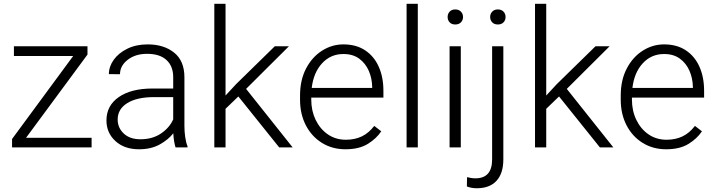

<svg xmlns="http://www.w3.org/2000/svg" viewBox="-20 -770 3736 1003"><path d="M458.5 -50.3V0H43V-43.9L362.3 -477.5H52.7V-528.3H437V-484.9L116.2 -50.3Z M897 0Q892.6 -13.7 889.4 -33.4Q886.2 -53.2 885.3 -73.7Q858.9 -40 814 -15.1Q769 9.8 706.5 9.8Q629.4 9.8 582.8 -33.2Q536.1 -76.2 536.1 -140.6Q536.1 -218.3 600.6 -262.9Q665 -307.6 776.9 -307.6H884.8V-367.2Q884.8 -423.8 849.9 -456.3Q814.9 -488.8 748.5 -488.8Q687 -488.8 647 -457.5Q606.9 -426.3 606.9 -382.3L548.8 -382.8Q548.8 -422.4 574.2 -457.8Q599.6 -493.2 645.3 -515.6Q690.9 -538.1 751.5 -538.1Q835.9 -538.1 889.6 -495.1Q943.4 -452.1 943.4 -366.2V-110.8Q943.4 -83.5 947.5 -54.2Q951.7 -24.9 959.5 -6.3V0ZM713.4 -42.5Q776.9 -42.5 821.3 -72.8Q865.7 -103 884.8 -146.5V-262.7H785.2Q695.3 -262.7 645 -231.4Q594.7 -200.2 594.7 -145.5Q594.7 -102.5 626.5 -72.5Q658.2 -42.5 713.4 -42.5Z M1438.5 0 1225.1 -266.1 1158.2 -201.7V0H1099.6V-750H1158.2V-271L1213.4 -330.6L1415.5 -528.3H1489.3L1265.6 -305.7L1508.8 0Z M1784.7 9.8Q1715.8 9.8 1662.1 -23.4Q1608.4 -56.6 1577.9 -115.2Q1547.4 -173.8 1547.4 -249.5V-270.5Q1547.4 -352.1 1578.9 -412.1Q1610.4 -472.2 1662.1 -505.1Q1713.9 -538.1 1773.9 -538.1Q1841.3 -538.1 1887.9 -506.8Q1934.6 -475.6 1958.7 -421.1Q1982.9 -366.7 1982.9 -295.9V-260.3H1606V-249.5Q1606 -191.4 1628.9 -143.8Q1651.9 -96.2 1692.6 -68.1Q1733.4 -40 1787.1 -40Q1833.5 -40 1869.9 -57.4Q1906.2 -74.7 1935.1 -112.3L1971.7 -84Q1945.8 -45.4 1900.6 -17.8Q1855.5 9.8 1784.7 9.8ZM1773.9 -487.8Q1707 -487.8 1662.4 -439.2Q1617.7 -390.6 1608.4 -310.5H1924.3V-316.9Q1923.3 -361.3 1906.5 -400.1Q1889.6 -439 1856.7 -463.4Q1823.7 -487.8 1773.9 -487.8Z M2162.6 -750V0H2104V-750Z M2318.4 -681.2Q2318.4 -697.8 2328.9 -709.2Q2339.4 -720.7 2358.4 -720.7Q2377 -720.7 2387.9 -709.2Q2398.9 -697.8 2398.9 -681.2Q2398.9 -664.6 2387.9 -653.3Q2377 -642.1 2358.4 -642.1Q2339.4 -642.1 2328.9 -653.3Q2318.4 -664.6 2318.4 -681.2ZM2387.2 -528.3V0H2328.6V-528.3Z M2540.5 -681.2Q2540.5 -697.8 2551.3 -709.2Q2562 -720.7 2580.6 -720.7Q2599.6 -720.7 2610.4 -709.2Q2621.1 -697.8 2621.1 -681.2Q2621.1 -664.6 2610.4 -653.3Q2599.6 -642.1 2580.6 -642.1Q2562 -642.1 2551.3 -653.3Q2540.5 -664.6 2540.5 -681.2ZM2550.8 -528.3H2609.4V63Q2609.4 135.7 2573.7 174.6Q2538.1 213.4 2470.7 213.4Q2442.9 213.4 2418.9 204.1L2419.9 155.3Q2428.2 157.7 2440.4 159.7Q2452.6 161.6 2463.4 161.6Q2550.8 161.6 2550.8 63Z M3113.8 0 2900.4 -266.1 2833.5 -201.7V0H2774.9V-750H2833.5V-271L2888.7 -330.6L3090.8 -528.3H3164.6L2940.9 -305.7L3184.1 0Z M3460 9.8Q3391.1 9.8 3337.4 -23.4Q3283.7 -56.6 3253.2 -115.2Q3222.7 -173.8 3222.7 -249.5V-270.5Q3222.7 -352.1 3254.2 -412.1Q3285.6 -472.2 3337.4 -505.1Q3389.2 -538.1 3449.2 -538.1Q3516.6 -538.1 3563.2 -506.8Q3609.9 -475.6 3634 -421.1Q3658.2 -366.7 3658.2 -295.9V-260.3H3281.2V-249.5Q3281.2 -191.4 3304.2 -143.8Q3327.1 -96.2 3367.9 -68.1Q3408.7 -40 3462.4 -40Q3508.8 -40 3545.2 -57.4Q3581.5 -74.7 3610.4 -112.3L3647 -84Q3621.1 -45.4 3575.9 -17.8Q3530.8 9.8 3460 9.8ZM3449.2 -487.8Q3382.3 -487.8 3337.6 -439.2Q3293 -390.6 3283.7 -310.5H3599.6V-316.9Q3598.6 -361.3 3581.8 -400.1Q3564.9 -439 3532 -463.4Q3499 -487.8 3449.2 -487.8Z"/></svg>

Font: Vazirmatn RD UI FD ExtraLight
Style: Regular
Weight: 200
Designer: Saber Rastikerdar
Foundry: Saber Rastikerdar
Version: Version 33.003